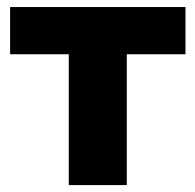

<svg xmlns="http://www.w3.org/2000/svg" viewBox="-20 -536 566 556"><path d="M179.2 0V-378.9H9.3V-515.6H517.1V-378.9H347.2V0Z"/></svg>

Font: Inter Display ExtraBold
Style: Regular
Weight: 800
Designer: Rasmus Andersson
Foundry: rsms
Version: Version 4.000;git-a52131595